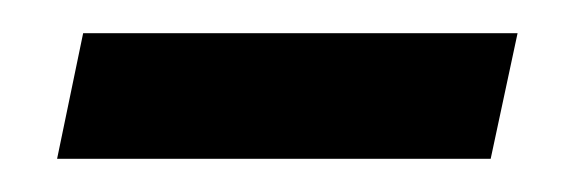

<svg xmlns="http://www.w3.org/2000/svg" viewBox="-20 -330 350 115"><path d="M14.2 -234.9 29.8 -310.1H290L273.9 -234.9Z"/></svg>

Font: Droid Serif
Style: Italic
Weight: 400
Italic angle: -12°
Designer: Monotype Design team
Foundry: Monotype Imaging Inc.
Version: Version 1.03